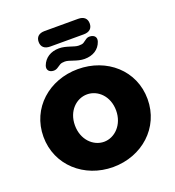

<svg xmlns="http://www.w3.org/2000/svg" viewBox="-173 -1131 1167 1279"><g transform="rotate(-20 410.0 -492.0)"><path d="M410 12C614 12 779 -133 779 -336C779 -540 614 -682 410 -682C206 -682 41 -539 41 -336C41 -134 206 12 410 12ZM410 -167C334 -167 264 -234 264 -336C264 -438 334 -503 410 -503C486 -503 556 -438 556 -336C556 -235 486 -167 410 -167ZM289 -886H527C567 -886 589 -906 589 -941C589 -976 567 -996 527 -996H289C249 -996 227 -976 227 -941C227 -906 249 -886 289 -886ZM255 -727C279 -726 290 -740 311 -752C320 -757 331 -759 346 -759C379 -759 424 -730 477 -730C537 -730 581 -758 598 -808C608 -838 591 -857 561 -859C537 -861 527 -847 505 -833C497 -828 485 -827 470 -827C437 -827 392 -855 339 -855C280 -855 236 -826 218 -778C207 -748 226 -728 255 -727Z"/></g></svg>

Font: SN Pro Black
Style: Regular
Weight: 900
Designer: Tobias Whetton
Foundry: Supernotes
Version: Version 1.001;Glyphs 3.2 (3249)